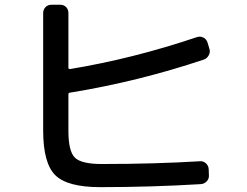

<svg xmlns="http://www.w3.org/2000/svg" viewBox="-20 -770 1040 810"><path d="M402.3 19.5Q264.6 19.5 213.4 -30.8Q162.1 -81.1 162.1 -219.7V-714.8Q162.1 -729.5 171.9 -739.7Q181.6 -750 197.3 -750H234.4Q249 -750 258.8 -740.2Q268.6 -730.5 268.6 -714.8V-483.4Q268.6 -479.5 274.4 -478.5Q541 -522.5 810.5 -613.3Q824.2 -618.2 837.4 -611.8Q850.6 -605.5 855.5 -590.8L863.3 -564.5Q868.2 -550.8 860.8 -537.1Q853.5 -523.4 839.8 -518.6Q562.5 -425.8 274.4 -378.9Q269.5 -378.9 268.6 -373V-217.8Q268.6 -131.8 295.9 -105Q323.2 -78.1 409.2 -78.1Q632.8 -78.1 824.2 -89.8Q837.9 -90.8 848.6 -81.1Q859.4 -71.3 860.4 -56.6L861.3 -30.3Q862.3 -15.6 852.1 -4.9Q841.8 5.9 827.1 6.8Q618.2 19.5 402.3 19.5Z"/></svg>

Font: Rounded-L Mgen+ 1m medium
Style: Regular
Weight: 500
Designer: [Source Han Sans]
Ryoko NISHIZUKA  (kana & ideographs); Paul D. Hunt (Latin, Greek & Cyrillic); Wenlong ZHANG  (bopomofo
Version: Version 1.059.20150602